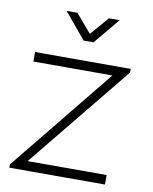

<svg xmlns="http://www.w3.org/2000/svg" viewBox="-84 -813 696 876"><g transform="rotate(10 263.5 -375.0)"><path d="M20 0V-15L410 -496H44V-540H487V-523L97 -44H463V0ZM153 -750H203L276 -665L349 -750H399L299 -630H253Z"/></g></svg>

Font: Manrope
Style: Regular
Weight: 400
Designer: Mikhail Sharanda
Foundry: Mikhail Sharanda
Version: Version 4.503